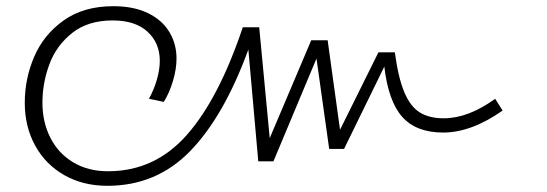

<svg xmlns="http://www.w3.org/2000/svg" viewBox="-20 -591 1767 620"><path d="M1603 -234Q1502 -163 1411 -163Q1324 -163 1279 -213.5Q1234 -264 1221 -376L1091 -110H1043L1002 -402L863 -70H814L782 -431Q703 -215 594 -103Q485 9 327 9Q248 9 187.5 -25.5Q127 -60 93.5 -121Q60 -182 60 -259Q60 -337 90.5 -408Q121 -479 185.5 -525Q250 -571 346 -571Q412 -571 458 -548.5Q504 -526 527 -487.5Q550 -449 550 -402Q550 -368 538.5 -329.5Q527 -291 509 -262L461 -272Q477 -301 486.5 -333.5Q496 -366 496 -395Q496 -452 456.5 -488.5Q417 -525 344 -525Q264 -525 213 -484.5Q162 -444 139.5 -383.5Q117 -323 117 -259Q117 -197 142.5 -146.5Q168 -96 216 -67Q264 -38 329 -38Q480 -38 583.5 -155.5Q687 -273 764 -503H817L851 -145L985 -461H1038L1078 -172L1202 -422H1255Q1266 -340 1285.5 -293.5Q1305 -247 1335.5 -228Q1366 -209 1413 -209Q1492 -209 1579 -272Z"/></svg>

Font: FiraGO Light
Style: Italic
Weight: 300
Italic angle: -8°
Designer: bBox Type GmbH
Foundry: bBox Type GmbH
Version: Version 1.001